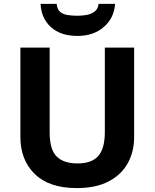

<svg xmlns="http://www.w3.org/2000/svg" viewBox="-20 -959 796 989"><path d="M670.9 -713.9V-252Q670.9 -178.2 638.4 -118.9Q606 -59.6 540.3 -24.9Q474.6 9.8 375 9.8Q233.4 9.8 159.2 -62.5Q85 -134.8 85 -253.9V-713.9H235.8V-276.9Q235.8 -188.5 272 -152.8Q308.1 -117.2 378.9 -117.2Q453.1 -117.2 486.6 -156Q520 -194.8 520 -277.8V-713.9ZM572.8 -939Q567.9 -866.2 514.9 -820.1Q461.9 -773.9 378.9 -773.9Q293 -773.9 242.9 -818.8Q192.9 -863.8 189 -939H272Q274.4 -911.1 289.3 -898.2Q304.2 -885.3 327.9 -881.6Q351.6 -877.9 379.9 -877.9Q403.3 -877.9 427.2 -882.3Q451.2 -886.7 468 -899.9Q484.9 -913.1 487.8 -939Z"/></svg>

Font: Open Sans
Style: Bold
Weight: 700
Designer: Monotype Design Team
Foundry: Monotype Imaging Inc.
Version: Version 3.000; ttfautohint (v1.8.4)